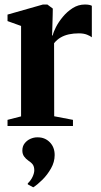

<svg xmlns="http://www.w3.org/2000/svg" viewBox="-20 -544 436 829"><path d="M12.5 0V-26.5L71 -41.5V-432L12.5 -453V-481L165.5 -524.5H184.5L208 -507L207.5 -479.5L205 -390L208 -392Q210.5 -405 221.5 -426.8Q232.5 -448.5 251 -471Q269.5 -493.5 293.8 -509Q318 -524.5 346.5 -524.5Q357.5 -524.5 364.8 -523Q372 -521.5 376.5 -519V-383Q370 -388.5 355.8 -394.2Q341.5 -400 320.5 -400Q297.5 -400 277.8 -395.8Q258 -391.5 242 -382.2Q226 -373 213.5 -357.5L214 -42L295 -26.5V0ZM216 125.5Q216 155.5 200.2 183.2Q184.5 211 163 232.2Q141.5 253.5 124 264.5H123L100 252V247.5Q113.5 235 120.8 219Q128 203 128 191.5Q128 177.5 122.8 168.5Q117.5 159.5 103 150Q91.5 142 84 131.5Q76.5 121 76.5 106Q76.5 87.5 86.5 74.8Q96.5 62 111.2 55.5Q126 49 140 49H143.5Q174 49 195 70.2Q216 91.5 216 125.5Z"/></svg>

Font: Merriweather 120pt
Style: Bold
Weight: 700
Designer: Eben Sorkin
Foundry: Eben Sorkin
Version: Version 2.100